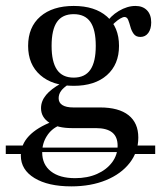

<svg xmlns="http://www.w3.org/2000/svg" viewBox="-40 -447 566 659"><path d="M73.4 75V59.7H397.6L392.7 75ZM-20.2 81.5V52.4H73.4V81.5ZM391.1 81.5 401.6 52.4H492.7V81.5ZM204.8 192.7Q125 192.7 78.2 164.1Q31.5 135.5 31.5 87.1Q31.5 49.2 59.3 19.8Q87.1 -9.7 141.9 -30.6L162.9 -16.1Q136.3 -4.8 120.6 20.2Q104.8 45.2 104.8 75.8Q104.8 117.7 134.7 141.1Q164.5 164.5 217.7 164.5Q260.5 164.5 293.1 150Q325.8 135.5 344.8 110.1Q363.7 84.7 363.7 53.2Q363.7 22.6 345.2 7.7Q326.6 -7.3 288.7 -7.3H206.5Q158.1 -7.3 129.4 -25.8Q100.8 -44.4 100.8 -75.8Q100.8 -100 118.1 -121Q135.5 -141.9 169.4 -160.5L195.2 -157.3Q177.4 -146 169.4 -134.7Q161.3 -123.4 161.3 -109.7Q161.3 -94.4 174.2 -86.3Q187.1 -78.2 211.3 -78.2H303.2Q367.7 -78.2 401.2 -51.6Q434.7 -25 434.7 25Q434.7 74.2 405.2 112.1Q375.8 150 323.8 171.4Q271.8 192.7 204.8 192.7ZM212.9 -152.4Q140.3 -152.4 98.4 -189.1Q56.5 -225.8 56.5 -289.5Q56.5 -354 98.4 -390.3Q140.3 -426.6 212.9 -426.6Q285.5 -426.6 327 -390.3Q368.5 -354 368.5 -289.5Q368.5 -225.8 327 -189.1Q285.5 -152.4 212.9 -152.4ZM212.9 -180.6Q251.6 -180.6 270.2 -207.7Q288.7 -234.7 288.7 -289.5Q288.7 -345.2 270.2 -371.8Q251.6 -398.4 212.9 -398.4Q174.2 -398.4 155.6 -371.8Q137.1 -345.2 137.1 -289.5Q137.1 -234.7 155.6 -207.7Q174.2 -180.6 212.9 -180.6ZM441.9 -320.2Q426.6 -320.2 419 -330.6Q411.3 -341.1 407.7 -354.8Q404 -368.5 400 -378.6Q396 -388.7 387.1 -388.7Q382.3 -388.7 373 -383.5Q363.7 -378.2 353.2 -368.5Q342.7 -358.9 335.5 -346L322.6 -365.3Q338.7 -391.9 367.7 -409.3Q396.8 -426.6 425 -426.6Q450 -426.6 464.5 -411.7Q479 -396.8 479 -370.2Q479 -347.6 469 -333.9Q458.9 -320.2 441.9 -320.2Z"/></svg>

Font: Playfair
Style: Regular
Weight: 400
Designer: Claus Eggers Sørensen
Foundry: Claus Eggers Sørensen
Version: Version 2.001;gftools[0.9.30]